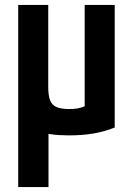

<svg xmlns="http://www.w3.org/2000/svg" viewBox="-20 -540 540 780"><path d="M54 220V-200L177 -113V220ZM260 10Q181 10 136 -7Q91 -24 72.5 -65.5Q54 -107 54 -180V-520H176V-187Q176 -152 183.5 -132.5Q191 -113 210 -105Q229 -97 261 -97Q280 -97 295 -99.5Q310 -102 327 -109.5Q344 -117 369 -131L324 -54V-520H446V-22Q407 -6 361.5 2Q316 10 260 10Z"/></svg>

Font: M PLUS Code Latin SemiBold
Style: Regular
Weight: 600
Designer: Coji Morishita
Foundry: UNDERFOREST DESIGN
Version: Version 1.002; ttfautohint (v1.8.3)